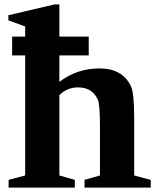

<svg xmlns="http://www.w3.org/2000/svg" viewBox="-20 -850 721 870"><path d="M249 -55 319 -35V0H19V-35L94 -55V-599H35V-684H94V-730L18 -758V-781L227 -830H249V-684H382V-599H249V-479Q329 -540 431 -540Q534 -540 573 -460Q588 -429 588 -318V-55L663 -35V0H363V-35L433 -55V-279Q433 -377 423 -399Q398 -454 334 -454Q284 -454 249 -419Z"/></svg>

Font: Libre Caslon Text
Style: Bold
Weight: 700
Designer: Pablo Impallari, Rodrigo Fuenzalida
Foundry: Pablo Impallari, Rodrigo Fuenzalida
Version: Version 1.002